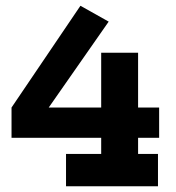

<svg xmlns="http://www.w3.org/2000/svg" viewBox="-20 -646 609 666"><path d="M209 0V-112H331V-168H20V-273L259 -626L357 -571L149 -273H331V-463H459V-273H532V-168H459V-112H528V0Z"/></svg>

Font: Podkova ExtraBold
Style: Regular
Weight: 800
Designer: Ilya Yudin
Foundry: Cyreal (www.cyreal.org)
Version: Version 2.103